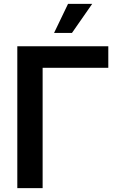

<svg xmlns="http://www.w3.org/2000/svg" viewBox="-20 -965 610 985"><path d="M535.6 -727.5V-617.2H198.7V0H68.8V-727.5ZM257.3 -795.9 329.1 -945.3H453.1L349.1 -795.9Z"/></svg>

Font: Inter 20pt SemiBold
Style: Regular
Weight: 600
Version: Version 4.001;git-66647c0bb